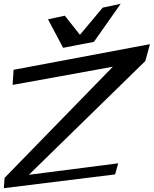

<svg xmlns="http://www.w3.org/2000/svg" viewBox="-101 -944 804 1004"><path d="M501 -32 517 -90 50 -30 659 -625 683 -713 -30 -579 -35 -500 489 -595 -77 -14 -81 40ZM229 -694 390 -725 530 -924 436 -904 317 -762 238 -862 150 -843Z"/></svg>

Font: Gamestation Warped
Style: Italic
Weight: 400
Designer: Jonas Hecksher
Foundry: Jonas Hecksher, Playtypeª, e-types AS
Version: Version 1.003